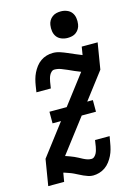

<svg xmlns="http://www.w3.org/2000/svg" viewBox="-142 -1038 786 1119"><g transform="rotate(-15 251.0 -478.5)"><path d="M277 8Q262 8 248 3.5Q234 -1 221 -7Q208 -13 195.5 -19.5Q183 -26 170.5 -32Q158 -38 144.5 -42.5Q131 -47 117 -52L112 -53L103 0H7L33 -158L177 -347H126V-417H230L365 -594Q346 -601 328 -609Q310 -617 292.5 -625Q275 -633 256 -640Q237 -647 217 -647Q207 -647 199 -639.5Q191 -632 186.5 -623Q182 -614 179.5 -604.5Q177 -595 175 -585L169 -546H82L88 -585Q91 -604 96 -622.5Q101 -641 109.5 -658.5Q118 -676 130.5 -692.5Q143 -709 159.5 -720.5Q176 -732 195 -737.5Q214 -743 233 -743Q255 -743 276 -736Q297 -729 317.5 -720Q338 -711 358 -702.5Q378 -694 398 -686L406 -735H502L476 -577L354 -417H388V-347H302L147 -144L151 -143Q163 -139 175 -134.5Q187 -130 198.5 -125Q210 -120 221 -114Q232 -108 243.5 -102Q255 -96 267 -92Q279 -88 292 -88Q302 -88 310 -95.5Q318 -103 322.5 -112Q327 -121 329.5 -130.5Q332 -140 334 -150L340 -189H428L421 -150Q418 -131 413 -112.5Q408 -94 399.5 -76.5Q391 -59 378.5 -42.5Q366 -26 349.5 -14.5Q333 -3 314 2.5Q295 8 277 8ZM341 -805Q321 -805 303.5 -812Q286 -819 275.5 -833Q265 -847 262 -866Q259 -885 262 -904Q264 -918 271 -930Q278 -942 289.5 -950.5Q301 -959 314 -962Q327 -965 341 -965Q360 -965 377.5 -958Q395 -951 405.5 -937Q416 -923 419 -904Q422 -885 419 -866Q417 -852 410 -840Q403 -828 392 -819.5Q381 -811 367.5 -808Q354 -805 341 -805Z"/></g></svg>

Font: Iosevka Gothic
Style: Bold Italic
Weight: 700
Italic angle: -9°
Monospace: yes
Designer: Belleve Invis
Foundry: Belleve Invis
Version: Version 15.5.1; ttfautohint (v1.8.4)